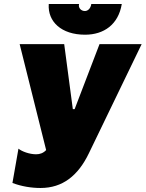

<svg xmlns="http://www.w3.org/2000/svg" viewBox="-20 -920 726 957"><path d="M182 17C292 17 369 -44 423 -156L686 -700H476L352 -376H343L300 -700H78L210 -172C196 -157 179 -151 160 -151C127 -151 89 -165 72 -179L42 -8C87 9 136 17 182 17ZM404 -747C497 -747 570 -797 587 -900H435C432 -878 418 -865 403 -865C385 -865 369 -880 374 -900H223C217 -812 286 -747 404 -747Z"/></svg>

Font: Fixel Text 20240404 Black
Style: Italic
Weight: 900
Width: 4
Italic angle: -10°
Designer: AlfaBravo + MacPaw
Foundry: Kyrylo Tkachov, Marchela Mozhyna, Serhii Makarenko, Maria Weinstein, Zakhar Kryvoshyya
Version: Version 1.211;Glyphs 3.2 (3225)